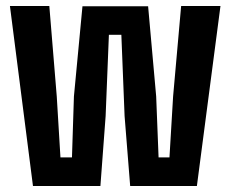

<svg xmlns="http://www.w3.org/2000/svg" viewBox="-20 -620 768 640"><path d="M89.9 0 13.1 -600H144.4L169.2 -298.5L181.5 -95.3H219.9L226.4 -298.5L254.9 -599.2H473.7L500.6 -298.5L508.6 -95.3H544.9L557 -298.5L583.8 -600H714.9L636.3 0H413.9L395.3 -233.1L384.5 -504H343L332.1 -233.1L314.7 0Z"/></svg>

Font: Big Shoulders Text SC Thin
Style: Regular
Weight: 100
Designer: Patric King
Foundry: XO Type Co
Version: Version 2.002